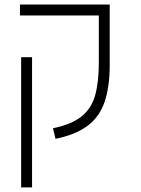

<svg xmlns="http://www.w3.org/2000/svg" viewBox="-20 -606 626 851"><path d="M418 -585.9H466.3V-318.4Q466.3 -222.2 444.1 -155.8Q421.9 -89.4 369.4 -49.3Q316.9 -9.3 226.1 9.3L214.8 -37.6Q298.3 -54.7 342.3 -90.6Q386.2 -126.5 402.1 -185.1Q418 -243.7 418 -328.1V-537.6H68.4V-585.9ZM122.1 224.6H73.7V-352.5H122.1Z"/></svg>

Font: Cascadia Code NF ExtraLight
Style: Regular
Weight: 200
Monospace: yes
Designer: Aaron Bell
Foundry: Saja Typeworks
Version: Version 2404.023; ttfautohint (v1.8.4)